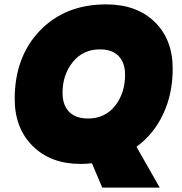

<svg xmlns="http://www.w3.org/2000/svg" viewBox="-20 -740 828 875"><path d="M265 -317Q265 -262 294.5 -231Q324 -200 381 -200Q459 -200 504.5 -258Q550 -316 550 -399Q550 -454 520.5 -484.5Q491 -515 436 -515Q358 -515 311.5 -457Q265 -399 265 -317ZM767 -427Q767 -313 724 -221Q681 -129 602 -71L708 115H446L399 4Q374 7 347 7Q211 7 129 -74.5Q47 -156 47 -289Q47 -481 162 -600.5Q277 -720 464 -720Q603 -720 685 -640Q767 -560 767 -427Z"/></svg>

Font: Poppins Black
Style: Italic
Weight: 900
Italic angle: -10°
Designer: Ninad Kale (Devanagari), Jonny Pinhorn (Latin)
Foundry: Indian Type Foundry
Version: Version 3.200;PS 1.000;hotconv 16.6.54;makeotf.lib2.5.65590